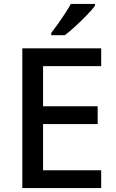

<svg xmlns="http://www.w3.org/2000/svg" viewBox="-20 -961 595 981"><path d="M497 0H94V-714H497V-623H200V-418H479V-327H200V-91H497ZM465 -931Q451 -912 423.5 -883.5Q396 -855 365.5 -827Q335 -799 311 -781H242V-793Q257 -812 275.5 -838Q294 -864 312 -891.5Q330 -919 342 -941H465Z"/></svg>

Font: Noto Sans Syriac Medium
Style: Regular
Weight: 500
Designer: Patrick Giasson and the Monotype Design Team
Foundry: Monotype Imaging Inc.
Version: Version 3.000; ttfautohint (v1.8.4.7-5d5b)